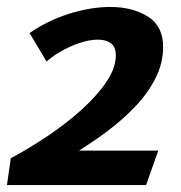

<svg xmlns="http://www.w3.org/2000/svg" viewBox="-32 -532 519 552"><path d="M285 -512Q349 -512 393 -484.5Q437 -457 437 -397Q437 -351 415.5 -308Q394 -265 358 -227Q322 -189 279.5 -157Q237 -125 195 -99H423L388 0H-12L-1 -77Q53 -106 106.5 -142Q160 -178 204 -218Q248 -258 274.5 -297.5Q301 -337 301 -373Q301 -397 287 -407.5Q273 -418 250 -418Q216 -418 173.5 -399.5Q131 -381 102 -355L53 -437Q105 -473 167 -492.5Q229 -512 285 -512Z"/></svg>

Font: Rosario Light
Style: Bold Italic
Weight: 700
Italic angle: -8.05°
Version: Version 1.101; ttfautohint (v1.8.1.43-b0c9)